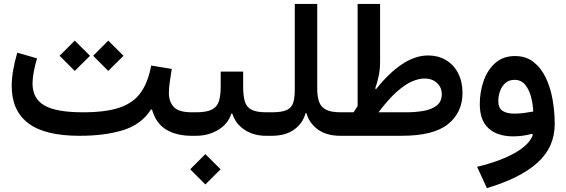

<svg xmlns="http://www.w3.org/2000/svg" viewBox="-20 -691 2881 977"><path d="M854 -340.3Q847.7 -301.3 843.5 -271.2Q839.4 -241.2 839.4 -217.8Q839.4 -173.8 864.3 -146.7Q889.2 -119.6 955.6 -119.6H956.1V0H955.6Q877.9 0 825.7 -31.5Q773.4 -63 753.4 -133.8H748.5Q698.7 -57.1 606 -28.6Q513.2 0 384.8 0Q207 0 123.3 -64.5Q39.6 -128.9 39.6 -252.9Q39.6 -326.7 67.9 -422.9L168.5 -394Q157.7 -358.4 151.6 -324.5Q145.5 -290.5 145.5 -266.6Q145.5 -189.9 205.3 -154.8Q265.1 -119.6 402.8 -119.6Q519 -119.6 589.4 -143.8Q659.7 -168 696.5 -220.2Q733.4 -272.5 749.5 -357.4ZM283.2 -407.2 360.4 -484.4 438 -407.2 360.4 -330.1ZM454.1 -407.2 530.8 -484.4 608.4 -407.2 530.8 -330.1Z M1217.3 -250.5Q1217.3 -204.1 1225.8 -175Q1234.4 -146 1259.8 -132.8Q1285.2 -119.6 1335.4 -119.6H1362.8V0H1334Q1272 0 1225.6 -29.8Q1179.2 -59.6 1162.1 -112.8H1157.2Q1140.1 -59.6 1089.8 -29.8Q1039.6 0 977.1 0H956.1Q938 0 938 -60.1Q938 -119.6 956.1 -119.6H977.1Q1030.3 -119.6 1057.4 -133.1Q1084.5 -146.5 1093.8 -175.5Q1103 -204.6 1103 -250.5V-326.7H1217.3ZM947.8 170.4 1024.9 93.3 1102.5 170.4 1024.9 247.6Z M1534.7 -114.7Q1521 -63.5 1476.8 -31.7Q1432.6 0 1362.8 0Q1354 0 1349.4 -12.7Q1344.7 -25.4 1344.7 -60.1Q1344.7 -94.7 1349.4 -107.2Q1354 -119.6 1362.8 -119.6Q1414.6 -119.6 1439.5 -131.3Q1464.4 -143.1 1472.2 -168.7Q1480 -194.3 1480 -234.9V-670.9H1594.2V-240.7Q1594.2 -200.7 1603.5 -173.6Q1612.8 -146.5 1638.4 -133.1Q1664.1 -119.6 1712.9 -119.6H1713.4V0H1712.9Q1641.6 0 1597.4 -32.2Q1553.2 -64.5 1539.6 -114.7Z M1713.4 0Q1704.1 0 1699.7 -12.5Q1695.3 -24.9 1695.3 -60.1Q1695.3 -95.7 1699.7 -107.7Q1704.1 -119.6 1713.4 -119.6H1779.3Q1784.7 -127.9 1789.6 -135.7Q1794.4 -143.6 1799.8 -151.4V-670.9H1914.1V-378.4Q1914.1 -338.4 1907.2 -305.4Q1900.4 -272.5 1889.2 -240.7L1893.6 -237.3Q1959 -319.8 2025.9 -364.3Q2092.8 -408.7 2157.7 -408.7Q2210.4 -408.7 2250 -384.8Q2289.6 -360.8 2311.5 -317.9Q2333.5 -274.9 2333.5 -218.3Q2333.5 -119.1 2260 -59.6Q2186.5 0 2022.9 0ZM1906.2 -119.6H2048.8Q2095.2 -119.6 2136.2 -127Q2177.2 -134.3 2202.6 -154.3Q2228 -174.3 2228 -211.9Q2228 -246.1 2203.6 -268.8Q2179.2 -291.5 2140.1 -291.5Q2111.3 -291.5 2076.4 -276.6Q2041.5 -261.7 1999.5 -224.6Q1957.5 -187.5 1906.2 -119.6Z M2691.4 -4.4 2687.5 -10.3Q2667 -4.4 2642.3 -0.7Q2617.7 2.9 2591.8 2.9Q2511.2 2.9 2466.3 -37.8Q2421.4 -78.6 2421.4 -160.6Q2421.4 -223.1 2440.9 -279.1Q2460.4 -335 2500.2 -370.4Q2540 -405.8 2600.6 -405.8Q2655.8 -405.8 2694.3 -376Q2732.9 -346.2 2756.8 -296.4Q2780.8 -246.6 2791.7 -185.1Q2802.7 -123.5 2802.7 -60.1Q2802.7 58.6 2714.1 137.7Q2625.5 216.8 2457.5 266.1L2407.7 157.7Q2521.5 130.9 2597.4 88.6Q2673.3 46.4 2691.4 -4.4ZM2693.4 -123.5Q2691.9 -160.2 2682.4 -197.3Q2672.9 -234.4 2652.6 -259.5Q2632.3 -284.7 2597.7 -284.7Q2570.3 -284.7 2552 -268.8Q2533.7 -252.9 2524.7 -228Q2515.6 -203.1 2515.6 -176.8Q2515.6 -141.1 2537.4 -127Q2559.1 -112.8 2596.2 -112.8Q2623 -112.8 2647.5 -116.2Q2671.9 -119.6 2693.4 -123.5Z"/></svg>

Font: Estedad-FD SemiBold
Style: Regular
Weight: 600
Designer: Amin Abedi
Version: Version 7.3